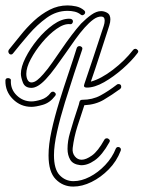

<svg xmlns="http://www.w3.org/2000/svg" viewBox="-40 -383 530 708"><path d="M1 -182Q-5 -182 -8 -188Q-11 -194 -7 -200Q13 -224 35.5 -252.5Q58 -281 85 -306Q112 -331 143 -347Q174 -363 209 -363Q224 -363 240.5 -359.5Q257 -356 270 -345Q274 -342 274 -337Q274 -332 268.5 -328.5Q263 -325 258 -329Q248 -337 235.5 -340Q223 -343 209 -343Q168 -343 132.5 -317.5Q97 -292 66 -256Q35 -220 8 -186Q5 -182 1 -182ZM76 -59Q52 -59 44.5 -78.5Q37 -98 37 -111Q37 -136 54 -170Q71 -204 98 -237Q125 -270 156 -292Q187 -314 215 -314Q229 -314 229 -304Q229 -300 226 -296.5Q223 -293 218 -294Q196 -296 168.5 -276.5Q141 -257 115.5 -226.5Q90 -196 73.5 -165Q57 -134 57 -111Q57 -97 62 -88Q67 -79 76 -79Q86 -79 97 -87.5Q108 -96 120 -110Q136 -128 153 -152.5Q170 -177 188 -203Q205 -228 223.5 -252.5Q242 -277 259 -296Q279 -316 297.5 -329Q316 -342 333 -342Q343 -342 353 -337Q361 -333 364 -326.5Q367 -320 367 -312Q367 -301 363 -289Q359 -277 356 -267Q341 -221 326 -174.5Q311 -128 295 -82Q332 -92 376 -125.5Q420 -159 451 -199Q454 -203 459 -203Q464 -203 468 -198Q472 -193 467 -187Q446 -159 412.5 -129.5Q379 -100 344 -80Q309 -60 280 -60Q266 -60 271 -73Q288 -123 304.5 -172.5Q321 -222 337 -271Q339 -277 342.5 -287.5Q346 -298 346 -307Q346 -322 333 -322Q319 -322 304 -311Q289 -300 272 -281Q255 -262 237.5 -237.5Q220 -213 202 -187Q183 -160 164.5 -134.5Q146 -109 129 -91Q99 -59 76 -59ZM230 305Q192 305 165.5 278Q139 251 139 190Q139 150 150 99.5Q161 49 178 -6Q195 -61 212.5 -112.5Q230 -164 243 -206Q246 -213 253 -213Q258 -213 261.5 -209.5Q265 -206 263 -200Q251 -165 234 -113.5Q217 -62 199.5 -5.5Q182 51 170.5 102.5Q159 154 159 189Q159 241 180 263Q201 285 231 285Q260 285 291 269Q322 253 348 225.5Q374 198 387 165Q390 159 396 159Q401 159 404 163Q407 167 405 173Q390 212 361 241.5Q332 271 297.5 288Q263 305 230 305ZM76 11Q36 11 7.5 -17.5Q-21 -46 -20 -86Q-20 -95 -10 -95Q-6 -95 -2.5 -92.5Q1 -90 0 -85Q-1 -53 22 -31Q45 -9 76 -9Q90 -9 111.5 -15.5Q133 -22 147 -41Q150 -45 155 -45Q160 -45 164 -40Q168 -35 163 -29Q144 -4 118 3.5Q92 11 76 11ZM256 226Q229 223 219 206Q209 189 209 166Q209 137 218 107Q227 77 232 60Q239 37 245.5 18.5Q252 0 253 -7Q255 -15 263 -15Q301 -15 330.5 -31Q360 -47 391 -71Q393 -73 397 -73Q407 -73 407 -63Q407 -58 403 -55Q373 -33 342.5 -15Q312 3 271 5Q258 44 245.5 83Q233 122 228 163Q226 181 236 193.5Q246 206 261 206Q277 206 299 190.5Q321 175 345 132Q348 127 354 127Q359 127 363 131.5Q367 136 363 142Q337 189 309 208.5Q281 228 256 226Z"/></svg>

Font: Neonderthaw
Style: Regular
Weight: 400
Designer: Robert E. Leuschke
Foundry: Robert E. Leuschke
Version: Version 1.010; ttfautohint (v1.8.3)